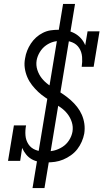

<svg xmlns="http://www.w3.org/2000/svg" viewBox="-20 -858 540 980"><path d="M218 -29Q198 -29 178 -32.5Q158 -36 141.5 -45.5Q125 -55 113 -70Q101 -85 93 -103L83 -37H21L51 -218H113Q108 -192 110 -167Q112 -142 125 -122Q138 -102 161 -93Q184 -84 210 -84Q233 -84 255.5 -89.5Q278 -95 298.5 -108Q319 -121 332.5 -142Q346 -163 350 -186Q354 -211 346.5 -234.5Q339 -258 324.5 -276.5Q310 -295 291 -308.5Q272 -322 251.5 -334.5Q231 -347 211.5 -360Q192 -373 175 -389Q158 -405 143.5 -423.5Q129 -442 119.5 -464Q110 -486 106.5 -510.5Q103 -535 108 -560Q111 -580 118.5 -599Q126 -618 137.5 -635.5Q149 -653 164.5 -667Q180 -681 199 -690.5Q218 -700 237.5 -703Q257 -706 277 -706Q299 -706 320.5 -702Q342 -698 360.5 -688Q379 -678 393 -662.5Q407 -647 415 -627L427 -698H488L458 -517H397Q401 -542 399 -567.5Q397 -593 384 -613Q371 -633 348.5 -642Q326 -651 300 -651Q278 -651 256 -645.5Q234 -640 215 -626.5Q196 -613 183.5 -592.5Q171 -572 167 -550Q163 -525 170.5 -501.5Q178 -478 192.5 -459.5Q207 -441 226 -427Q245 -413 265 -401Q285 -389 304.5 -375.5Q324 -362 341.5 -346.5Q359 -331 373.5 -312.5Q388 -294 397.5 -272.5Q407 -251 410.5 -226.5Q414 -202 410 -176Q406 -155 397 -134.5Q388 -114 374.5 -96.5Q361 -79 342 -65.5Q323 -52 302.5 -43.5Q282 -35 261 -32Q240 -29 218 -29ZM146 102 274 -671H305L275 -675L302 -838H363L235 -64H204L234 -60L207 102Z"/></svg>

Font: Iosevka Slab Light Oblique
Style: Regular
Weight: 300
Italic angle: -9°
Monospace: yes
Designer: Belleve Invis
Foundry: Belleve Invis
Version: Version 11.1.1; ttfautohint (v1.8.3)